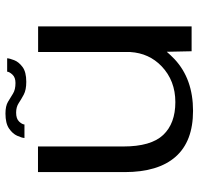

<svg xmlns="http://www.w3.org/2000/svg" viewBox="-32 -724 761 738"><g transform="rotate(-90 349.0 -355.5)"><path d="M520.5 0 518.5 -95.5Q505.5 -80.5 490 -65.5Q414 5.5 291.5 5.5Q174 5.5 115 -61.5Q56 -128.5 56 -257.5V-590.5H154.5V-262.5Q154.5 -156 198.8 -109.2Q243 -62.5 325 -62.5Q407.5 -62.5 463 -115.5Q513 -163.5 517.5 -235.5V-590H616V0ZM403 -635.5Q372 -635.5 353.8 -645.2Q335.5 -655 320.8 -664.8Q306 -674.5 284.5 -674.5Q261 -674.5 250.2 -663Q239.5 -651.5 239 -642.5H187Q188 -653.5 195.8 -670.8Q203.5 -688 223.5 -701.8Q243.5 -715.5 281 -715.5Q310 -715.5 326.2 -705.8Q342.5 -696 357.8 -686.5Q373 -677 398.5 -677Q420 -677 430.8 -688.8Q441.5 -700.5 442 -709H493.5Q493 -699.5 486.2 -682Q479.5 -664.5 460.2 -650Q441 -635.5 403 -635.5Z"/></g></svg>

Font: Anybody ExtraExpanded
Style: Regular
Weight: 400
Width: 8
Designer: Tyler Finck
Foundry: Etcetera Type Company
Version: Version 1.010; ttfautohint (v1.8.3) -l 8 -r 50 -G 200 -x 14 